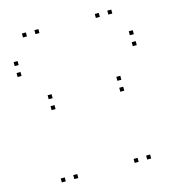

<svg xmlns="http://www.w3.org/2000/svg" viewBox="-111 -832 842 934"><g transform="rotate(-15 310.0 -365.0)"><path d="M30 -596V-616H10V-596ZM30 -541V-561H10V-541ZM610 -541V-561H590V-541ZM610 -596V-616H590V-596ZM168 -720V-740H148V-720ZM105 -720V-740H85V-720ZM105 10V-10H85V10ZM168 10V-10H148V10ZM535 -720V-740H515V-720ZM472 -720V-740H452V-720ZM472 10V-10H452V10ZM535 10V-10H515V10ZM494 -342.5V-362.5H474V-342.5ZM494 -397.5V-417.5H474V-397.5ZM148 -397.5V-417.5H128V-397.5ZM148 -342.5V-362.5H128V-342.5Z"/></g></svg>

Font: Monaspace Neon Dots Var
Style: Regular
Weight: 400
Designer: Riley Cran and the Lettermatic Team
Version: Version 1.100 (Monaspace Neon Dots)